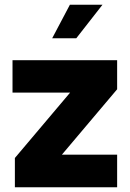

<svg xmlns="http://www.w3.org/2000/svg" viewBox="-20 -793 549 813"><path d="M43 -124 277 -401H33V-538H476V-415L242 -138H476V0H43ZM276 -773H414L303 -631H201Z"/></svg>

Font: Exo ExtraBold
Style: Regular
Weight: 800
Designer: Natanael Gama
Foundry: Natanael Gama
Version: Version 1.500